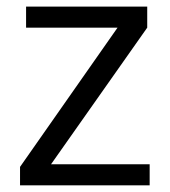

<svg xmlns="http://www.w3.org/2000/svg" viewBox="-20 -555 508 575"><path d="M428.2 0H40V-55.2L332 -472.2H58.1V-535.2H420.9V-472.2L132.8 -63H428.2Z"/></svg>

Font: f0_51640 
Style: Regular
Weight: 400
Foundry: Ascender Corporation
Version: Version 1.10